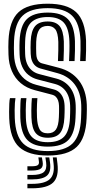

<svg xmlns="http://www.w3.org/2000/svg" viewBox="-20 -830 514 1037"><path d="M237.8 10Q134.2 10 84.1 -35.2Q34 -80.5 29.8 -191Q29.2 -203.8 29.2 -226Q29.2 -248.2 30.2 -269.5Q31.2 -290.8 33.8 -300H63.5Q61.8 -291.2 60.5 -273.8Q59.2 -256.2 59.1 -234.6Q59 -213 59.8 -192Q63.5 -96 105.2 -55Q147 -14 237.8 -14Q330.5 -14 372.2 -55.4Q414 -96.8 417.8 -192.2Q418.2 -204.8 418.6 -216.2Q419 -227.8 419.1 -239.1Q419.2 -250.5 418.8 -262.8Q416 -331.8 382.6 -375.2Q349.2 -418.8 290.8 -434.8L198 -460.2Q182 -464.8 170.5 -475.1Q159 -485.5 152.8 -501.5Q146.5 -517.5 145.8 -538.8Q145 -559.5 145 -573.4Q145 -587.2 145.8 -607Q148 -663 169.4 -688.5Q190.8 -714 237.8 -714Q281.2 -714 301.8 -689.2Q322.2 -664.5 324.8 -606.2Q325.5 -587.2 324.9 -556.5Q324.2 -525.8 323 -500H293Q294.2 -524.8 294.9 -556.9Q295.5 -589 295 -603.8Q293 -654.5 278.4 -672.2Q263.8 -690 237.8 -690Q205.8 -690 191.6 -669.4Q177.5 -648.8 175.5 -603.8Q174.8 -586.2 175.1 -569.6Q175.5 -553 175.8 -539.8Q176.2 -525.2 179.9 -514.6Q183.5 -504 190 -497.4Q196.5 -490.8 205.5 -488.2L297.8 -464Q367.2 -445.8 406.4 -394.9Q445.5 -344 448.8 -264Q449.2 -252.5 449.1 -240Q449 -227.5 448.6 -215Q448.2 -202.5 447.8 -191Q443.2 -83.5 394.6 -36.8Q346 10 237.8 10ZM237.8 -38Q163.2 -38 128.2 -73.4Q93.2 -108.8 89.8 -193.2Q89.2 -209.8 89.4 -231.2Q89.5 -252.8 90.4 -271.9Q91.2 -291 93 -300H122.8Q121.2 -289.2 120.2 -272.2Q119.2 -255.2 119.1 -234.8Q119 -214.2 119.8 -193Q122.5 -123 150.1 -92.5Q177.8 -62 237.8 -62Q298.8 -62 326.9 -92.6Q355 -123.2 357.8 -193Q358.5 -208.5 358.8 -220Q359 -231.5 359.1 -241.2Q359.2 -251 358.8 -260.2Q357.5 -292 347.5 -315.6Q337.5 -339.2 319.6 -354.6Q301.8 -370 276.8 -376.5L182.8 -401Q155.5 -408.2 134 -425.1Q112.5 -442 99.8 -469.9Q87 -497.8 85.8 -537Q85.2 -552.5 85.1 -563.5Q85 -574.5 85.1 -584.9Q85.2 -595.2 85.8 -608.2Q89.2 -691.8 125.1 -726.9Q161 -762 237.8 -762Q313.2 -762 347.4 -726Q381.5 -690 384.8 -607.8Q385.5 -588.8 384.9 -556.6Q384.2 -524.5 382.8 -500H353Q354.2 -522.2 355 -553.9Q355.8 -585.5 354.8 -608Q352 -677.5 324.6 -707.8Q297.2 -738 237.8 -738Q180 -738 149.4 -710Q118.8 -682 115.8 -608Q114.8 -585.2 115 -571.5Q115.2 -557.8 115.8 -537.8Q116.8 -508.2 125.9 -486.4Q135 -464.5 151.4 -450.4Q167.8 -436.2 190.2 -430.2L283.8 -405.8Q332 -393.2 359.2 -356.4Q386.5 -319.5 388.8 -261.5Q389.2 -251.2 389.2 -241.9Q389.2 -232.5 388.9 -221.2Q388.5 -210 387.8 -193.5Q384.5 -112 350.4 -75Q316.2 -38 237.8 -38ZM237.8 -86Q194 -86 173 -111Q152 -136 149.8 -195.5Q149.2 -213 149.2 -232.5Q149.2 -252 150.1 -269.8Q151 -287.5 152.2 -300H182Q180.8 -284.5 179.9 -268Q179 -251.5 179 -233.6Q179 -215.8 179.8 -196.2Q181.5 -155 193.4 -132.5Q205.2 -110 237.8 -110Q268 -110 282.1 -130.4Q296.2 -150.8 298 -197.5Q298.8 -213.2 298.9 -224.5Q299 -235.8 299 -243.9Q299 -252 298.8 -258.2Q298.2 -275 293.8 -287.4Q289.2 -299.8 281.4 -307.6Q273.5 -315.5 262.5 -318.2L167.8 -343Q123.8 -354.5 92.5 -380.6Q61.2 -406.8 44.2 -445.8Q27.2 -484.8 25.8 -535Q25 -559.2 25 -575.5Q25 -591.8 25.8 -610Q30.2 -717 79.5 -763.5Q128.8 -810 237.8 -810Q341.8 -810 391 -764.6Q440.2 -719.2 444.8 -610Q445.5 -591 444.9 -557Q444.2 -523 442.8 -500H412.8Q414.5 -526.8 415 -558.4Q415.5 -590 414.8 -609Q411 -704.2 369.6 -745.1Q328.2 -786 237.8 -786Q145 -786 102.4 -745.4Q59.8 -704.8 55.8 -609.2Q54.8 -586 55 -570.5Q55.2 -555 55.8 -536Q57.2 -493 71.5 -459.6Q85.8 -426.2 112 -404Q138.2 -381.8 175.2 -372L269.8 -347.2Q287.5 -342.8 300.2 -331.4Q313 -320 320.4 -302Q327.8 -284 328.8 -259.2Q329.2 -249.5 329.1 -240.8Q329 -232 328.8 -221.6Q328.5 -211.2 327.8 -196Q325.2 -137.2 304.6 -111.6Q284 -86 237.8 -86ZM265.2 20H286.2L290.2 53Q299 124.8 267 155.9Q235 187 152.2 187H128V163H152.2Q222 163 249.2 137.4Q276.5 111.8 269.2 53ZM187.2 20H206.2L210.2 43Q214.8 68.8 201.4 79.9Q188 91 152.2 91H128V68H152.2Q175 68 183.5 62.2Q192 56.5 190.2 43ZM225.2 20H246.2L250.2 48Q257.2 96.8 234.5 117.9Q211.8 139 152.2 139H128V115H152.2Q198.5 115 216.4 99.5Q234.2 84 229.2 48Z"/></svg>

Font: Big Shoulders Inline Display Thin Black
Style: Regular
Weight: 900
Version: Version 2.002